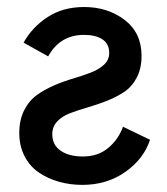

<svg xmlns="http://www.w3.org/2000/svg" viewBox="-20 -515 475 545"><path d="M213.9 9.8Q178.7 9.8 147.5 1Q116.2 -7.8 90.6 -25.1Q64.9 -42.5 49.8 -71.5Q34.7 -100.6 34.7 -137.7Q34.7 -174.8 48.8 -202.4Q63 -230 85.4 -245.8Q107.9 -261.7 135 -273.2Q162.1 -284.7 189.5 -292.7Q216.8 -300.8 239.3 -309.6Q261.7 -318.4 275.9 -332Q290 -345.7 290 -364.7Q290 -390.6 270.8 -403.3Q251.5 -416 218.3 -416Q150.4 -416 116.7 -355L46.9 -394Q71.8 -438.5 115.5 -466.8Q159.2 -495.1 218.8 -495.1Q285.6 -495.1 333.7 -458.5Q381.8 -421.9 381.8 -356.4Q381.8 -320.3 367.9 -294.2Q354 -268.1 331.5 -253.4Q309.1 -238.8 282.2 -228.3Q255.4 -217.8 228.3 -210Q201.2 -202.1 178.7 -193.6Q156.2 -185.1 142.3 -170.2Q128.4 -155.3 128.4 -134.3Q128.4 -103.5 152.1 -87.2Q175.8 -70.8 215.8 -70.8Q258.3 -70.8 287.4 -95.2Q316.4 -119.6 329.1 -155.3L405.8 -118.2Q388.2 -64 335.9 -27.1Q283.7 9.8 213.9 9.8Z"/></svg>

Font: HK Grotesk Medium
Style: Regular
Weight: 500
Designer: Alfredo Marco Pradil and Stefan Peev
Foundry: Hanken Design Co.
Version: Version 1.045;PS 001.045;hotconv 1.0.88;makeotf.lib2.5.64775